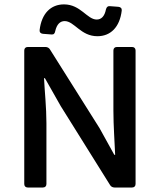

<svg xmlns="http://www.w3.org/2000/svg" viewBox="-20 -834 712 854"><path d="M267.6 -740.2C310.5 -740.2 338.9 -672.9 413.1 -672.9C471.7 -672.9 512.7 -712.9 521.5 -787.1C522.5 -796.9 516.6 -802.7 506.8 -803.7L468.8 -806.6C459 -807.6 454.1 -802.7 451.2 -792C445.3 -761.7 430.7 -747.1 410.2 -747.1C367.2 -747.1 338.9 -814.5 264.6 -814.5C206.1 -814.5 165 -774.4 156.2 -700.2C155.3 -690.4 161.1 -684.6 170.9 -683.6L209 -680.7C218.8 -679.7 223.6 -684.6 225.6 -695.3C232.4 -725.6 247.1 -740.2 267.6 -740.2ZM87.9 -609.4V-15.6C87.9 -5.9 93.8 0 103.5 0H170.9C180.7 0 186.5 -5.9 186.5 -15.6V-286.1C186.5 -355.5 178.7 -427.7 175.8 -486.3H179.7L250 -362.3L469.7 -10.7C473.6 -3.9 481.4 0 489.3 0H567.4C577.1 0 583 -5.9 583 -15.6V-609.4C583 -619.1 577.1 -625 567.4 -625H500C490.2 -625 484.4 -619.1 484.4 -609.4V-341.8C484.4 -273.4 490.2 -198.2 492.2 -145.5H488.3L422.9 -263.7L202.1 -614.3C198.2 -621.1 190.4 -625 182.6 -625H103.5C93.8 -625 87.9 -619.1 87.9 -609.4Z"/></svg>

Font: Ed Sans Neue Medium
Style: Regular
Weight: 500
Designer: Stephen Hutchings
Version: Version 1.004;PS 001.004;hotconv 1.0.88;makeotf.lib2.5.64775